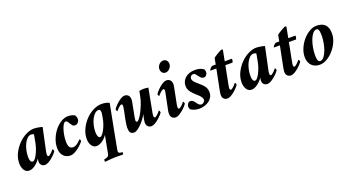

<svg xmlns="http://www.w3.org/2000/svg" viewBox="-57 -1397 4251 2323"><g transform="rotate(-20 2068.5 -235.0)"><path d="M320 -452Q272 -452 217.5 -425Q163 -398 117.5 -351.5Q72 -305 41.5 -244.5Q11 -184 11 -116Q11 -65 33.5 -29Q56 7 98 7Q121 7 143.5 -4Q166 -15 185.5 -31Q205 -47 220.5 -65Q236 -83 244 -97Q243 -94 242 -89Q241 -84 240 -78.5Q239 -73 238.5 -67.5Q238 -62 238 -58Q238 -25 256.5 -8.5Q275 8 301 8Q321 8 346.5 -6.5Q372 -21 395 -40.5Q418 -60 436.5 -80.5Q455 -101 461 -113Q461 -118 456.5 -129Q452 -140 447 -140Q446 -138 437.5 -128Q429 -118 418 -107Q407 -96 395 -87Q383 -78 375 -78Q367 -78 364 -85.5Q361 -93 361 -100Q361 -104 362 -117Q363 -130 364 -133L428 -434Q421 -437 408 -440Q395 -443 380 -445.5Q365 -448 349.5 -450Q334 -452 320 -452ZM264 -396Q275 -396 284.5 -393Q294 -390 299 -384L280 -283Q273 -246 260 -209.5Q247 -173 232 -144.5Q217 -116 202 -98.5Q187 -81 174 -81Q157 -81 147.5 -99Q138 -117 138 -153Q138 -198 148 -241.5Q158 -285 175.5 -319.5Q193 -354 216 -375Q239 -396 264 -396Z M758 -452Q713 -452 667.5 -424Q622 -396 586 -351Q550 -306 527.5 -248.5Q505 -191 505 -132Q505 -96 515.5 -70Q526 -44 543.5 -27Q561 -10 582.5 -2Q604 6 626 6Q655 6 684.5 -9.5Q714 -25 739.5 -45.5Q765 -66 783.5 -86Q802 -106 808 -115Q808 -120 804.5 -130.5Q801 -141 795 -141Q794 -140 784.5 -130Q775 -120 760.5 -108Q746 -96 728.5 -86.5Q711 -77 694 -77Q679 -77 667.5 -82Q656 -87 648 -98.5Q640 -110 636 -128Q632 -146 632 -171Q632 -211 639 -252Q646 -293 657 -326Q668 -359 681.5 -380Q695 -401 709 -401Q725 -401 734 -388Q743 -375 752 -359.5Q761 -344 772.5 -331Q784 -318 805 -318Q828 -318 844.5 -337Q861 -356 861 -379Q861 -396 856 -409.5Q851 -423 846 -430Q836 -438 812 -445Q788 -452 758 -452Z M1227 212Q1229 211 1230.5 206Q1232 201 1232.5 195.5Q1233 190 1233 186Q1233 182 1231 182Q1215 182 1204.5 180Q1194 178 1189 174.5Q1184 171 1182 166Q1180 161 1180 155Q1180 150 1180.5 144.5Q1181 139 1182 134Q1196 58 1208 -2Q1212 -27 1217 -51.5Q1222 -76 1225.5 -95.5Q1229 -115 1231.5 -127Q1234 -139 1234 -140L1290 -430Q1270 -442 1244 -447Q1218 -452 1192 -452Q1135 -452 1079 -422.5Q1023 -393 978.5 -345Q934 -297 906.5 -236.5Q879 -176 879 -115Q879 -93 884 -71.5Q889 -50 899.5 -32.5Q910 -15 926 -4Q942 7 964 7Q986 7 1007 -2.5Q1028 -12 1047 -26Q1066 -40 1080.5 -56Q1095 -72 1103 -85L1059 147Q1055 167 1037 177Q1019 187 997 189Q995 189 993.5 193.5Q992 198 992 204Q992 210 992 215Q992 220 993 221Q1021 218 1061.5 214.5Q1102 211 1146 211Q1151 211 1162 211Q1173 211 1186 211.5Q1199 212 1210.5 212Q1222 212 1227 212ZM1157 -343Q1156 -333 1154.5 -325Q1153 -317 1152 -310Q1151 -303 1149.5 -295Q1148 -287 1146 -277Q1140 -243 1127.5 -208.5Q1115 -174 1100 -145.5Q1085 -117 1069 -99Q1053 -81 1040 -81Q1034 -81 1027.5 -85.5Q1021 -90 1016.5 -99Q1012 -108 1009 -122.5Q1006 -137 1006 -158Q1006 -202 1016.5 -244.5Q1027 -287 1044 -320.5Q1061 -354 1084 -375Q1107 -396 1132 -396Q1148 -396 1153 -383.5Q1158 -371 1158 -357Q1158 -353 1158 -349.5Q1158 -346 1157 -343Z M1607 -63Q1607 -25 1626 -8.5Q1645 8 1670 8Q1690 8 1715.5 -6.5Q1741 -21 1764 -40.5Q1787 -60 1805.5 -80.5Q1824 -101 1830 -113Q1830 -118 1825.5 -129Q1821 -140 1816 -140Q1815 -138 1807 -128Q1799 -118 1788 -107Q1777 -96 1765 -87Q1753 -78 1745 -78Q1737 -78 1734 -85.5Q1731 -93 1731 -100Q1731 -104 1732 -116.5Q1733 -129 1734 -133L1793 -444Q1789 -445 1780.5 -446Q1772 -447 1763 -448Q1754 -449 1745.5 -449.5Q1737 -450 1733 -450Q1729 -450 1721 -449.5Q1713 -449 1704.5 -448Q1696 -447 1688.5 -446Q1681 -445 1677 -444Q1676 -439 1674 -429Q1672 -419 1670 -408.5Q1668 -398 1666 -388.5Q1664 -379 1663 -374Q1654 -328 1635 -279.5Q1616 -231 1595.5 -192Q1575 -153 1555.5 -128Q1536 -103 1525 -103Q1517 -103 1513 -109.5Q1509 -116 1509 -124Q1509 -128 1510.5 -138.5Q1512 -149 1514 -161Q1516 -173 1518 -184.5Q1520 -196 1521 -200Q1527 -230 1532 -256Q1536 -277 1539.5 -296.5Q1543 -316 1544 -320Q1545 -324 1546.5 -332Q1548 -340 1549.5 -349Q1551 -358 1552 -366.5Q1553 -375 1553 -380Q1553 -415 1534.5 -433.5Q1516 -452 1486 -452Q1466 -452 1441.5 -437.5Q1417 -423 1394.5 -403.5Q1372 -384 1354 -363.5Q1336 -343 1330 -331Q1330 -326 1335 -315Q1340 -304 1345 -304Q1346 -306 1354 -316Q1362 -326 1373 -336.5Q1384 -347 1396 -355.5Q1408 -364 1416 -364Q1424 -364 1427 -357.5Q1430 -351 1430 -344Q1430 -340 1428.5 -327Q1427 -314 1426 -311Q1424 -296 1421.5 -283Q1419 -270 1416.5 -258Q1414 -246 1411 -233Q1408 -220 1405 -205Q1403 -195 1400 -178.5Q1397 -162 1394 -143.5Q1391 -125 1388.5 -107.5Q1386 -90 1386 -78Q1386 -55 1389 -39Q1392 -23 1399 -12.5Q1406 -2 1418.5 3Q1431 8 1450 8Q1466 8 1490 -8Q1514 -24 1539.5 -49Q1565 -74 1588.5 -105.5Q1612 -137 1626 -167Q1624 -161 1621 -146.5Q1618 -132 1615 -116Q1612 -100 1609.5 -85.5Q1607 -71 1607 -63Z M2072 -691Q2056 -691 2042 -684Q2028 -677 2017.5 -665.5Q2007 -654 2000.5 -639Q1994 -624 1994 -607Q1994 -581 2010 -562Q2026 -543 2052 -543Q2068 -543 2082 -550.5Q2096 -558 2107 -570Q2118 -582 2124.5 -597.5Q2131 -613 2131 -629Q2131 -655 2114.5 -673Q2098 -691 2072 -691ZM1965 -311 1927 -124Q1926 -121 1924.5 -113Q1923 -105 1921.5 -95.5Q1920 -86 1919 -77Q1918 -68 1918 -63Q1918 -25 1937.5 -8.5Q1957 8 1982 8Q2002 8 2027.5 -6.5Q2053 -21 2076 -40.5Q2099 -60 2117.5 -80.5Q2136 -101 2142 -113Q2142 -118 2137.5 -129Q2133 -140 2128 -140Q2127 -138 2118.5 -128Q2110 -118 2099 -107Q2088 -96 2076 -87Q2064 -78 2056 -78Q2048 -78 2045 -85.5Q2042 -93 2042 -100Q2042 -104 2043.5 -117Q2045 -130 2046 -133L2083 -320Q2084 -324 2085.5 -332Q2087 -340 2088.5 -349Q2090 -358 2091 -366.5Q2092 -375 2092 -380Q2092 -415 2073.5 -433.5Q2055 -452 2025 -452Q2005 -452 1980.5 -437.5Q1956 -423 1933.5 -403.5Q1911 -384 1893 -363.5Q1875 -343 1869 -331Q1869 -326 1873.5 -315Q1878 -304 1883 -304Q1884 -306 1892.5 -316Q1901 -326 1912 -336.5Q1923 -347 1935 -355.5Q1947 -364 1955 -364Q1963 -364 1966.5 -357.5Q1970 -351 1970 -344Q1970 -340 1968 -327Q1966 -314 1965 -311Z M2392 -452Q2355 -452 2324 -441.5Q2293 -431 2270.5 -412Q2248 -393 2235 -367.5Q2222 -342 2222 -312Q2222 -290 2226.5 -274Q2231 -258 2238 -245.5Q2245 -233 2254 -223.5Q2263 -214 2272 -203Q2286 -187 2304 -171.5Q2322 -156 2338 -140.5Q2354 -125 2364.5 -109Q2375 -93 2375 -76Q2375 -69 2371 -61.5Q2367 -54 2360.5 -47.5Q2354 -41 2346 -37Q2338 -33 2330 -33Q2311 -33 2299.5 -43Q2288 -53 2275 -71Q2261 -91 2247.5 -104Q2234 -117 2215 -117Q2193 -117 2180 -99.5Q2167 -82 2167 -62Q2167 -54 2169.5 -43Q2172 -32 2179 -24Q2196 -11 2225.5 -2Q2255 7 2285 7Q2322 7 2355 -3Q2388 -13 2413.5 -32Q2439 -51 2454 -77.5Q2469 -104 2469 -138Q2469 -161 2463.5 -179Q2458 -197 2449.5 -210.5Q2441 -224 2431 -234Q2421 -244 2412 -253Q2398 -267 2381 -281Q2364 -295 2349.5 -309Q2335 -323 2325 -337.5Q2315 -352 2315 -366Q2315 -376 2318 -384.5Q2321 -393 2326.5 -399Q2332 -405 2339.5 -408.5Q2347 -412 2355 -412Q2373 -412 2383 -401Q2393 -390 2403 -375Q2413 -361 2429 -345Q2445 -329 2464 -329Q2488 -329 2501 -346Q2514 -363 2514 -380Q2514 -386 2512 -399.5Q2510 -413 2503 -421Q2486 -434 2459 -443Q2432 -452 2392 -452Z M2654 -427H2616Q2607 -427 2598.5 -421.5Q2590 -416 2583.5 -408.5Q2577 -401 2572.5 -394Q2568 -387 2568 -383Q2568 -381 2568.5 -380.5Q2569 -380 2570 -380H2645L2594 -124Q2592 -114 2588.5 -94Q2585 -74 2585 -63Q2585 -25 2604.5 -8.5Q2624 8 2649 8Q2669 8 2694.5 -6.5Q2720 -21 2743 -40.5Q2766 -60 2784.5 -80.5Q2803 -101 2809 -113Q2809 -118 2804.5 -129Q2800 -140 2795 -140Q2794 -138 2785.5 -128Q2777 -118 2766 -107Q2755 -96 2743 -87Q2731 -78 2723 -78Q2715 -78 2712 -85.5Q2709 -93 2709 -100Q2709 -104 2710.5 -116Q2712 -128 2713 -133L2761 -380H2853Q2857 -386 2860 -396Q2863 -406 2863 -414Q2863 -418 2862.5 -422.5Q2862 -427 2859 -427H2770L2797 -567Q2794 -569 2789 -571Q2784 -573 2779 -573Q2776 -573 2760 -564.5Q2744 -556 2725 -545Q2706 -534 2689.5 -523Q2673 -512 2669 -507Z M3183 -452Q3135 -452 3080.5 -425Q3026 -398 2980.5 -351.5Q2935 -305 2904.5 -244.5Q2874 -184 2874 -116Q2874 -65 2896.5 -29Q2919 7 2961 7Q2984 7 3006.5 -4Q3029 -15 3048.5 -31Q3068 -47 3083.5 -65Q3099 -83 3107 -97Q3106 -94 3105 -89Q3104 -84 3103 -78.5Q3102 -73 3101.5 -67.5Q3101 -62 3101 -58Q3101 -25 3119.5 -8.5Q3138 8 3164 8Q3184 8 3209.5 -6.5Q3235 -21 3258 -40.5Q3281 -60 3299.5 -80.5Q3318 -101 3324 -113Q3324 -118 3319.5 -129Q3315 -140 3310 -140Q3309 -138 3300.5 -128Q3292 -118 3281 -107Q3270 -96 3258 -87Q3246 -78 3238 -78Q3230 -78 3227 -85.5Q3224 -93 3224 -100Q3224 -104 3225 -117Q3226 -130 3227 -133L3291 -434Q3284 -437 3271 -440Q3258 -443 3243 -445.5Q3228 -448 3212.5 -450Q3197 -452 3183 -452ZM3127 -396Q3138 -396 3147.5 -393Q3157 -390 3162 -384L3143 -283Q3136 -246 3123 -209.5Q3110 -173 3095 -144.5Q3080 -116 3065 -98.5Q3050 -81 3037 -81Q3020 -81 3010.5 -99Q3001 -117 3001 -153Q3001 -198 3011 -241.5Q3021 -285 3038.5 -319.5Q3056 -354 3079 -375Q3102 -396 3127 -396Z M3472 -427H3434Q3425 -427 3416.5 -421.5Q3408 -416 3401.5 -408.5Q3395 -401 3390.5 -394Q3386 -387 3386 -383Q3386 -381 3386.5 -380.5Q3387 -380 3388 -380H3463L3412 -124Q3410 -114 3406.5 -94Q3403 -74 3403 -63Q3403 -25 3422.5 -8.5Q3442 8 3467 8Q3487 8 3512.5 -6.5Q3538 -21 3561 -40.5Q3584 -60 3602.5 -80.5Q3621 -101 3627 -113Q3627 -118 3622.5 -129Q3618 -140 3613 -140Q3612 -138 3603.5 -128Q3595 -118 3584 -107Q3573 -96 3561 -87Q3549 -78 3541 -78Q3533 -78 3530 -85.5Q3527 -93 3527 -100Q3527 -104 3528.5 -116Q3530 -128 3531 -133L3579 -380H3671Q3675 -386 3678 -396Q3681 -406 3681 -414Q3681 -418 3680.5 -422.5Q3680 -427 3677 -427H3588L3615 -567Q3612 -569 3607 -571Q3602 -573 3597 -573Q3594 -573 3578 -564.5Q3562 -556 3543 -545Q3524 -534 3507.5 -523Q3491 -512 3487 -507Z M3945 -411Q3958 -411 3965 -400.5Q3972 -390 3975 -375Q3978 -360 3978.5 -343Q3979 -326 3979 -314Q3979 -275 3970.5 -226.5Q3962 -178 3946 -135Q3930 -92 3907 -63Q3884 -34 3856 -34Q3843 -34 3836 -45Q3829 -56 3826 -71Q3823 -86 3822.5 -101.5Q3822 -117 3822 -126Q3822 -168 3830.5 -217.5Q3839 -267 3855 -310Q3871 -353 3894 -382Q3917 -411 3945 -411ZM3956 -452Q3911 -452 3864.5 -424Q3818 -396 3780.5 -352Q3743 -308 3719.5 -252.5Q3696 -197 3696 -143Q3696 -107 3707 -79Q3718 -51 3737 -32Q3756 -13 3782.5 -3.5Q3809 6 3840 6Q3885 6 3932.5 -21.5Q3980 -49 4018 -92.5Q4056 -136 4080.5 -190.5Q4105 -245 4105 -299Q4105 -344 4093.5 -373.5Q4082 -403 4061.5 -420.5Q4041 -438 4014 -445Q3987 -452 3956 -452Z"/></g></svg>

Font: Vermiglione
Style: Italic
Weight: 400
Italic angle: -11°
Version: Version 1.105